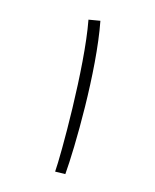

<svg xmlns="http://www.w3.org/2000/svg" viewBox="-129 -750 667 828"><g transform="rotate(20 204.0 -336.0)"><path d="M271 -2C271 -119 247 -465 187 -675L137 -662C193 -463 226 -65 226 3Z"/></g></svg>

Font: Noto Sans Arabic ExtCond Light
Style: Regular
Weight: 300
Width: 2
Designer: Monotype Design Team, Nadine Chahine, Nizar Qandah and Khaled Hosny
Foundry: Monotype Imaging Inc.
Version: Version 2.012